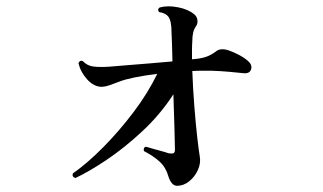

<svg xmlns="http://www.w3.org/2000/svg" viewBox="-20 -571 1040 619"><path d="M551 28Q541 28 534 19.5Q527 11 523 -2Q515 -31 495 -49.5Q475 -68 444 -84Q441 -96 451 -98Q457 -96 471 -92Q485 -88 500 -84Q515 -80 523 -77Q534 -75 539 -77Q544 -79 544 -89Q544 -104 542.5 -155Q541 -206 539 -267Q497 -202 439 -148Q381 -94 323.5 -55.5Q266 -17 223 3Q211 -1 215 -12Q261 -44 312.5 -96Q364 -148 410.5 -209.5Q457 -271 487 -333Q401 -322 365 -308Q346 -301 334 -296.5Q322 -292 309 -291Q283 -291 261.5 -314.5Q240 -338 233 -367Q237 -378 247 -374Q261 -359 281 -356.5Q301 -354 332 -356Q352 -358 386.5 -360.5Q421 -363 461 -366.5Q501 -370 536 -373Q535 -404 534.5 -428.5Q534 -453 533 -467Q533 -503 523 -517Q514 -529 493 -532Q486 -541 495 -547Q521 -554 554 -547.5Q587 -541 606 -525Q615 -518 616.5 -506Q618 -494 611 -485Q600 -470 600 -438Q599 -425 599 -410Q599 -395 599 -380H601Q627 -382 643.5 -387.5Q660 -393 676 -405Q690 -417 716 -409Q731 -404 748.5 -395Q766 -386 779 -375Q794 -362 789.5 -347.5Q785 -333 765 -335Q748 -337 719.5 -339.5Q691 -342 661 -343Q646 -343 631 -343Q616 -343 600 -342Q602 -286 606.5 -228.5Q611 -171 616 -127.5Q621 -84 624 -67Q628 -45 618 -23Q608 -1 590 13.5Q572 28 551 28Z"/></svg>

Font: Zen Old Mincho Black
Style: Regular
Weight: 900
Designer: Yoshimichi Ohira
Foundry: Positype
Version: Version 1.001